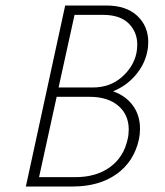

<svg xmlns="http://www.w3.org/2000/svg" viewBox="-20 -678 599 698"><path d="M391 -346Q437 -330 463 -294.5Q489 -259 489 -210Q489 -190 485 -171Q467 -90 403.5 -45Q340 0 244 0H74L217 -658H366Q439 -658 479 -620.5Q519 -583 519 -525Q519 -505 515 -489Q506 -444 473 -405Q440 -366 391 -346ZM476 -485Q479 -500 479 -516Q479 -562 447.5 -593Q416 -624 354 -624H251L193 -360H318Q379 -360 422 -397Q465 -434 476 -485ZM448 -207Q448 -261 410 -293.5Q372 -326 306 -326H186L122 -34H254Q330 -34 380 -70.5Q430 -107 444 -172Q448 -188 448 -207Z"/></svg>

Font: Ysabeau Light
Style: Italic
Weight: 300
Italic angle: -12°
Designer: Christian Thalmann (Catharsis Fonts)
Version: Version 0.003